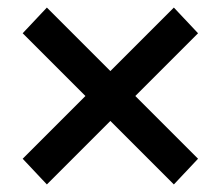

<svg xmlns="http://www.w3.org/2000/svg" viewBox="-20 -506 584 508"><path d="M104 -486 272 -318 440 -486 504 -418 338 -252 504 -86 440 -18 272 -186 104 -18 40 -86 206 -252 40 -418Z"/></svg>

Font: Fivo Sans Med
Style: Regular
Weight: 450
Designer: Alexander Slobzheninov
Foundry: Alexander Slobzheninov
Version: 1.0